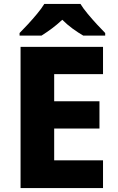

<svg xmlns="http://www.w3.org/2000/svg" viewBox="-20 -951 595 971"><path d="M501 0H84V-714H501V-576H254V-439H483V-301H254V-140H501ZM387 -931Q401 -908 424 -880.5Q447 -853 470.5 -827.5Q494 -802 512 -784V-771H401Q375 -786 347.5 -806Q320 -826 295 -851Q268 -826 242.5 -807Q217 -788 190 -771H79V-784Q98 -803 121.5 -828.5Q145 -854 167.5 -881Q190 -908 204 -931Z"/></svg>

Font: Noto Sans ExtraBold
Style: Regular
Weight: 800
Designer: Monotype Design Team
Foundry: Monotype Imaging Inc.
Version: Version 2.007